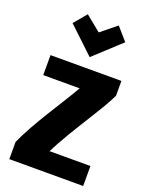

<svg xmlns="http://www.w3.org/2000/svg" viewBox="-185 -1117 943 1219"><g transform="rotate(20 286.0 -507.5)"><path d="M190 -1025 294 -940 399 -1025 474 -939 294 -773 118 -939ZM535 10H36V-106C101 -253 222 -426 302 -565H56V-700H535V-600C486 -492 342 -293 259 -125H535Z"/></g></svg>

Font: Repo ExtraBold
Style: Bold
Weight: 700
Designer: Stefan Peev
Foundry: Context Ltd
Version: Version 1.502